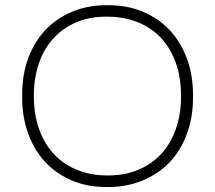

<svg xmlns="http://www.w3.org/2000/svg" viewBox="-20 -726 844 754"><path d="M405 8.5H397Q322 8.5 261.5 -17.5Q199.5 -44 156 -91.5Q112.5 -139 89.5 -205Q67 -268.5 67 -343V-353Q67 -433 91 -498Q116 -564.5 161 -611Q205.5 -657 267 -681.5Q326.5 -705.5 396.5 -705.5H405Q481.5 -705.5 542 -679.5Q604.5 -653 648.5 -605.5Q692 -557.5 715.5 -492Q738 -428 738 -353V-343.5Q738 -263 713.5 -199Q688.5 -132.5 644 -86.5Q599 -41 537 -16Q476.5 8.5 405 8.5ZM405.5 -37Q471 -37 523.5 -59.5Q577.5 -82 615 -123.5Q652 -164.5 671.5 -222Q691 -279 691 -348Q691 -422.5 670 -480.5Q649 -538.5 611 -578.5Q572.5 -618.5 519 -639.5Q465.5 -660.5 401 -660.5H397Q332 -660.5 280 -638.5Q226.5 -616 189.5 -575Q152 -534 132.5 -476Q113 -420 113 -353V-348Q113 -275.5 134 -217.5Q155 -159.5 193 -119.5Q231 -79.5 284 -58.5Q337.5 -37 401 -37Z"/></svg>

Font: Acari Sans Neue Light
Style: Regular
Weight: 300
Designer: Alfredo Marco Pradil (font), Cristiano Sobral (main changes)
Foundry: Hanken Design Co. (font), Cristiano Sobral (main changes)
Version: Version 2.459;March 19, 2022;FontCreator 14.0.0.2808 64-bit;